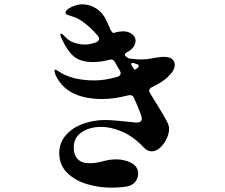

<svg xmlns="http://www.w3.org/2000/svg" viewBox="-20 -824 1040 888"><path d="M670 -405Q670 -401 674 -393Q684 -378 717 -323Q727 -305 732 -298Q749 -269 755.5 -255Q762 -241 762 -227Q762 -207 750.5 -182.5Q739 -158 720.5 -141Q702 -124 682 -124Q661 -124 645 -142Q599 -191 547.5 -214Q496 -237 446 -237Q395 -237 358 -212.5Q321 -188 321 -142Q321 -107 339.5 -88Q358 -69 394 -69Q415 -69 433.5 -73Q452 -77 456 -78Q488 -87 516 -87Q557 -87 588 -70Q619 -53 619 -21Q619 0 605.5 17Q592 34 565 39Q553 41 531 42.5Q509 44 498 44Q436 44 380.5 27Q325 10 289.5 -26Q254 -62 254 -116Q254 -163 284 -198Q314 -233 363 -251Q412 -269 467 -269Q492 -269 531 -265Q570 -261 581 -260L609 -257Q636 -257 636 -275Q636 -281 633 -289.5Q630 -298 629 -301Q611 -347 600 -370Q593 -388 573 -383Q507 -366 454 -366Q301 -366 246 -460Q232 -483 232 -498Q232 -502 236 -502Q239 -502 251 -494Q313 -452 418 -452Q466 -452 524 -469Q538 -474 538 -485Q538 -490 535 -496Q529 -506 524 -515Q519 -524 515 -531L512 -537Q505 -549 493 -549Q490 -549 484 -547Q446 -537 410 -537Q352 -537 321 -563.5Q290 -590 264 -648Q259 -658 259 -664Q259 -668 262 -668Q266 -668 270.5 -664Q275 -660 279.5 -655.5Q284 -651 287 -648Q301 -634 324.5 -626Q348 -618 373 -618Q398 -618 426 -629Q438 -635 438 -644Q438 -652 432 -659Q400 -697 361 -725Q337 -742 302 -752Q294 -754 288.5 -757Q283 -760 283 -764Q283 -779 310 -791.5Q337 -804 361 -804Q396 -804 427 -783.5Q458 -763 476 -721L491 -687Q500 -669 508 -672Q529 -679 551 -679Q574 -679 590.5 -666.5Q607 -654 607 -636Q607 -622 598 -608Q589 -594 570 -584Q553 -575 559 -566Q570 -555 580 -553Q612 -549 633 -549Q661 -549 692 -556Q699 -557 713 -559Q727 -561 738 -561Q788 -561 788 -523Q788 -504 771.5 -484.5Q755 -465 738 -453Q718 -438 683 -421Q670 -415 670 -405ZM591 -533Q587 -533 587 -528Q587 -525 590 -519L603 -501L605 -502Q622 -513 622 -519Q622 -525 611 -528Q607 -530 602.5 -531Q598 -532 594 -533Z"/></svg>

Font: Shippori Mincho B1 ExtraBold
Style: Regular
Weight: 800
Designer: FONTDASU
Foundry: FONTDASU / Google Inc. / but / Adobe
Version: Version 3.110; ttfautohint (v1.8.3)